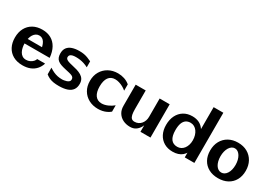

<svg xmlns="http://www.w3.org/2000/svg" viewBox="18 -1632 3547 2521"><g transform="rotate(30 1791.0 -371.0)"><path d="M307.6 19.2Q223.6 19.2 163.8 -14.2Q104 -47.7 72.3 -108Q40.7 -168.4 40.7 -248.6Q40.7 -329.9 73 -390.6Q105.3 -451.2 164.7 -484.7Q224.1 -518.2 305.3 -518.2Q381.3 -518.2 437.8 -486.6Q494.3 -455.1 528.1 -394.1Q562 -333.1 569.7 -244.3H422.8Q419.3 -290.4 410.2 -325.6Q401.1 -360.7 386.6 -384.3Q372.1 -407.9 352.3 -419.8Q332.6 -431.7 307.6 -431.7Q280.2 -431.7 258.2 -417.9Q236.3 -404.1 220.8 -379.4Q205.4 -354.7 197.2 -321.2Q189 -287.6 189 -248.1Q189 -214.3 195.8 -181.9Q202.6 -149.6 217.1 -123.5Q231.6 -97.5 255 -82.1Q278.3 -66.7 311.5 -66.7Q343.3 -66.7 369.6 -79.2Q395.9 -91.7 413.4 -110.7Q430.8 -129.7 435.6 -149.3H555.7Q538.8 -96.1 505 -58.4Q471.2 -20.7 421.7 -0.7Q372.1 19.2 307.6 19.2ZM176.3 -243.8 147.8 -315.7H536.7L537.1 -244.3Z M860.2 15.4Q812 15.7 775.5 9.7Q739.1 3.7 710.1 -9.6Q681.1 -22.8 655.1 -44.1L654 -144.8Q687.3 -122.9 718.6 -108.4Q749.9 -93.9 783.1 -87.2Q816.2 -80.4 854.7 -80.7Q862.5 -80.7 880 -83.2Q897.5 -85.6 916.5 -91.8Q935.4 -98.1 949.1 -109.9Q962.7 -121.7 962.7 -140.5Q962.7 -159.4 954.6 -171.2Q946.6 -183 929.8 -190.5Q913.1 -197.9 887 -204.1Q860.9 -210.3 824.6 -218.3Q782.3 -227.6 751.6 -238.7Q720.8 -249.8 701 -266Q681.1 -282.2 671.4 -306.3Q661.7 -330.4 661.4 -365.6Q661.2 -421.1 686.8 -454.4Q712.4 -487.7 758.1 -502.9Q803.9 -518.2 863.8 -518.2Q904.5 -518.4 934.9 -512.9Q965.3 -507.4 993.1 -496.7Q1020.8 -486 1052.6 -470.7L1053.3 -380.9Q1021.4 -397.7 990.2 -407.7Q958.9 -417.8 927.7 -422.4Q896.4 -427 864.3 -426.7Q834.2 -426.7 812.6 -421.1Q791.1 -415.4 779.4 -403.5Q767.8 -391.6 767.8 -371.1Q767.8 -358.9 775.7 -348Q783.6 -337.1 806.2 -327.5Q828.9 -317.9 872.8 -308.4Q915.8 -299.4 953.6 -287.9Q991.4 -276.3 1020.6 -258.8Q1049.8 -241.2 1066.3 -214Q1082.7 -186.8 1083 -146.6Q1083.5 -91.9 1058.5 -56.1Q1033.5 -20.3 983.8 -2.8Q934.1 14.6 860.2 15.4Z M1451.1 19.2Q1373 19.2 1311.2 -13.7Q1249.4 -46.6 1213.8 -106.8Q1178.2 -167 1178.2 -248.4Q1178.2 -329.2 1213.7 -389.9Q1249.2 -450.5 1310.9 -484.3Q1372.7 -518.2 1451.1 -518.2Q1501.4 -518.2 1547.3 -503.2Q1593.3 -488.3 1631.8 -456.3V-360.3Q1607.9 -381.2 1578.3 -397.4Q1548.6 -413.6 1517.6 -422.8Q1486.7 -432 1457.6 -432Q1425.2 -432 1400.3 -419.9Q1375.4 -407.8 1358.7 -384.4Q1342 -361.1 1333.5 -326.9Q1325 -292.8 1325 -248.4Q1325 -206.5 1333.4 -172.8Q1341.7 -139.1 1358.4 -115.5Q1375.2 -91.9 1399.9 -79.3Q1424.7 -66.7 1457.6 -66.7Q1500.7 -66.7 1548.3 -87.2Q1595.8 -107.6 1632.1 -138.8V-42.4Q1606.6 -21.1 1577.6 -7.5Q1548.6 6.1 1517 12.6Q1485.4 19.2 1451.1 19.2Z M1934.2 12.9Q1874 12.9 1826.4 -10.8Q1778.8 -34.6 1751.2 -78.6Q1723.7 -122.7 1723.7 -183.3V-504.7H1875.8V-222.5Q1875.8 -171.3 1882.9 -138.5Q1890.1 -105.7 1906.8 -90.1Q1923.5 -74.6 1951.7 -74.6Q1983.1 -74.6 2008 -86.7Q2032.9 -98.8 2050.7 -119.9Q2068.4 -141.1 2077.8 -168.5Q2087.2 -195.9 2087.2 -226.5V-504.7H2239.1V0H2087.2L2088.6 -265.8L2114.5 -171.7Q2099.8 -116.3 2076.4 -74.7Q2052.9 -33.1 2018.1 -10.1Q1983.3 12.9 1934.2 12.9Z M2580.6 15.8Q2505.9 15.8 2450.2 -16.8Q2394.4 -49.5 2363.8 -108.8Q2333.2 -168.2 2333.2 -247.5Q2333.2 -329.3 2363.6 -390.1Q2394.1 -450.9 2449.2 -484.6Q2504.3 -518.4 2578.2 -518.4Q2638.1 -518.4 2682.7 -496.3Q2727.3 -474.1 2756.3 -430.6Q2785.2 -387.2 2797.1 -322.4L2757.8 -291.1V-760.7H2905V0H2759.1V-204.6L2799.9 -173.8Q2779.5 -77.7 2725.4 -30.9Q2671.3 15.8 2580.6 15.8ZM2602.4 -70.3Q2633.4 -70.3 2658.5 -83.7Q2683.6 -97 2701.6 -120.9Q2719.6 -144.7 2729.3 -176.5Q2739.1 -208.3 2739.1 -245.3Q2739.1 -284.7 2729.1 -318.7Q2719.1 -352.8 2700.6 -378.2Q2682.1 -403.6 2656.7 -417.9Q2631.3 -432.2 2600.3 -432.2Q2559.7 -432.2 2531.2 -412.6Q2502.7 -393 2488.1 -352.8Q2473.6 -312.6 2473.6 -250.2Q2473.6 -204.2 2481.9 -170.2Q2490.2 -136.3 2506.6 -114.1Q2522.9 -92 2547 -81.2Q2571.1 -70.3 2602.4 -70.3Z M3271.9 19.2Q3189.7 19.2 3129.2 -13.6Q3068.6 -46.3 3035.4 -106.1Q3002.2 -165.8 3002.2 -246.2Q3002.2 -327.4 3035.9 -388.7Q3069.6 -449.9 3130.4 -484.1Q3191.2 -518.2 3271.9 -518.2Q3352.8 -518.2 3413.3 -484.1Q3473.9 -449.9 3507.7 -388.7Q3541.6 -327.4 3541.6 -246.2Q3541.6 -165.8 3508.3 -106.1Q3475.1 -46.3 3414.7 -13.6Q3354.3 19.2 3271.9 19.2ZM3271.9 -66.7Q3297.5 -66.7 3318.5 -79.9Q3339.5 -93.1 3354.9 -117.3Q3370.4 -141.5 3378.6 -174.3Q3386.8 -207.2 3386.8 -246.2Q3386.8 -285.2 3378.4 -318.9Q3369.9 -352.6 3354.4 -378.1Q3338.8 -403.7 3317.9 -418.1Q3297.1 -432.5 3271.9 -432.5Q3247 -432.5 3226.1 -418.6Q3205.2 -404.7 3189.8 -379.5Q3174.4 -354.3 3166.1 -320.6Q3157.7 -286.9 3157.7 -247.1Q3157.7 -207.8 3166.1 -174.7Q3174.4 -141.7 3189.6 -117.5Q3204.7 -93.3 3225.8 -80Q3246.8 -66.7 3271.9 -66.7Z"/></g></svg>

Font: Russolo 10pt ExtraLight
Style: Regular
Weight: 200
Designer: Micah Stupak-Hahn
Version: Version 1.000